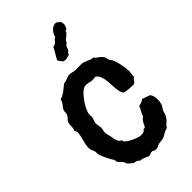

<svg xmlns="http://www.w3.org/2000/svg" viewBox="-256 -921 1026 1026"><g transform="rotate(-45 257.0 -407.5)"><path d="M477.1 -378.9Q477.1 -367.7 475.1 -356.9Q473.1 -346.2 473.1 -335Q463.9 -331.1 459.2 -322.8Q454.6 -314.5 446.8 -309.1H438Q422.4 -309.1 406.7 -310.5Q391.1 -312 376 -315.9Q368.2 -322.3 364.7 -335.7Q361.3 -349.1 359.9 -366Q358.4 -382.8 357.7 -401.4Q356.9 -419.9 353.8 -436.5Q350.6 -453.1 344 -465.8Q337.4 -478.5 324.2 -483.9Q315.9 -481 307.1 -481Q294.9 -481 283 -484.4Q271 -487.8 258.8 -487.8Q245.1 -487.8 229.5 -474.1Q213.9 -460.4 200 -441.7Q186 -422.9 175.8 -403.1Q165.5 -383.3 163.1 -371.1Q161.6 -364.7 162.4 -358.9Q163.1 -353 163.1 -347.2Q163.1 -341.3 161.4 -335.7Q159.7 -330.1 158 -325Q156.2 -319.8 154.5 -314.7Q152.8 -309.6 152.8 -304.2Q152.8 -294.9 155 -285.9Q157.2 -276.9 157.2 -267.1Q157.2 -258.8 155 -251Q152.8 -243.2 152.8 -233.9Q152.8 -225.6 155.8 -217Q158.7 -208.5 160.2 -200.2Q161.6 -191.9 162.8 -183.1Q164.1 -174.3 167 -166.3Q169.9 -158.2 175 -151.9Q180.2 -145.5 189 -142.1L188 -139.2Q188 -131.8 199.5 -123Q210.9 -114.3 226.3 -106.7Q241.7 -99.1 256.6 -94Q271.5 -88.9 278.8 -88.9Q287.1 -88.9 294.2 -90.6Q301.3 -92.3 308.1 -97.2L311 -103H320.8Q325.7 -107.4 328.1 -113.3Q330.6 -119.1 334 -125.7Q337.4 -132.3 343 -139.6Q348.6 -147 359.9 -154.8Q360.8 -162.1 364 -168.5Q367.2 -174.8 370.6 -180.9Q374 -187 377.2 -193.1Q380.4 -199.2 381.8 -206.1Q392.6 -209 402.6 -212.4Q412.6 -215.8 420.9 -222.2Q432.1 -218.8 443.4 -214.4Q454.6 -210 465.8 -206.1Q478 -188 478 -164.1Q478 -154.8 476.8 -146Q475.6 -137.2 473.1 -128.9Q470.2 -120.6 465.1 -114Q460 -107.4 456.1 -100.1Q451.7 -87.9 448.5 -76.4Q445.3 -64.9 437 -55.2Q429.2 -45.4 419.4 -37.8Q409.7 -30.3 404.8 -19Q396 -18.1 388.7 -14.6Q381.3 -11.2 374.3 -7.1Q367.2 -2.9 359.9 1Q352.5 4.9 344.2 6.8Q337.4 8.3 330.8 8.3Q324.2 8.3 317.9 9.8Q308.1 12.2 300.8 16.6Q293.5 21 283.2 21Q277.3 21 274.2 19.8Q271 18.6 268.6 17.1Q266.1 15.6 264.4 14.4Q262.7 13.2 259.8 13.2Q252.4 13.2 245.6 16.1Q238.8 19 231 20Q217.3 14.2 206.1 9Q194.8 3.9 179.2 2.9Q172.9 -5.4 162.8 -8.5Q152.8 -11.7 144 -13.2Q141.6 -16.6 137.9 -19.5Q134.3 -22.5 130.6 -25.1Q127 -27.8 123.5 -31.2Q120.1 -34.7 118.2 -39.1Q115.7 -43 115 -47.1Q114.3 -51.3 110.8 -55.2Q106.9 -61 102.3 -64.7Q97.7 -68.4 94 -72.3Q90.3 -76.2 87.9 -81.8Q85.4 -87.4 85.9 -97.2Q82 -100.6 75.9 -111.3Q69.8 -122.1 64 -134Q58.1 -146 53.2 -157.2Q48.3 -168.5 46.9 -173.8Q44.4 -180.7 44.9 -188Q45.4 -195.3 43.9 -203.1Q42 -209.5 40 -213.1Q38.1 -216.8 36.6 -220.2Q35.2 -223.6 34.2 -228Q33.2 -232.4 33.2 -240.2Q33.2 -252.9 35.9 -265.9Q38.6 -278.8 42 -291.5Q45.4 -304.2 48.1 -315.7Q50.8 -327.1 50.8 -336.9Q50.8 -343.3 48.8 -348.4Q46.9 -353.5 43.9 -357.9Q47.9 -364.7 48.8 -371.6Q49.8 -378.4 50 -385.5Q50.3 -392.6 50.5 -399.4Q50.8 -406.2 53.2 -413.1Q57.1 -421.9 64.2 -429Q71.3 -436 76.2 -444.8Q80.1 -452.6 79.6 -460.9Q79.1 -469.2 82 -477.1Q85 -484.4 89.6 -490.2Q94.2 -496.1 98.9 -502.2Q103.5 -508.3 106.9 -514.6Q110.4 -521 110.8 -528.8Q122.6 -531.7 132.3 -537.1Q142.1 -542.5 150.9 -549.1Q159.7 -555.7 168.2 -563Q176.8 -570.3 186 -577.1H189.9Q195.3 -577.1 201.2 -579.1Q207 -581.1 212.9 -583.5Q218.8 -585.9 224.6 -587.9Q230.5 -589.8 235.8 -589.8Q245.1 -589.8 254.2 -587.4Q263.2 -585 272.9 -584Q284.2 -582.5 295.7 -583.3Q307.1 -584 318.8 -584Q330.6 -584 340.1 -580.6Q349.6 -577.1 358.2 -573.2Q366.7 -569.3 375 -566.2Q383.3 -563 392.1 -564Q395.5 -558.1 400.9 -553.7Q406.2 -549.3 412.1 -545.2Q418 -541 423.8 -536.1Q429.7 -531.2 434.1 -524.9Q438.5 -518.1 440.4 -508.3Q442.4 -498.5 446.8 -490.2Q453.6 -484.9 459.2 -470Q464.8 -455.1 468.8 -437.5Q472.7 -419.9 474.9 -403.6Q477.1 -387.2 477.1 -378.9ZM408.2 -799.3Q408.2 -796.9 407 -792.5Q405.8 -788.1 403.8 -783.7Q401.9 -779.3 399.9 -775.6Q397.9 -772 396 -770.5Q393.6 -769.5 391.6 -769.8Q389.6 -770 388.2 -768.1Q386.7 -761.7 382.8 -757.1Q378.9 -752.4 373.8 -748.3Q368.7 -744.1 363.5 -740.5Q358.4 -736.8 354 -732.4Q351.6 -729.5 350.6 -725.8Q349.6 -722.2 347.2 -719.2Q344.7 -716.8 341.6 -715.3Q338.4 -713.9 336.9 -711.4Q331.5 -704.6 329.3 -696Q327.1 -687.5 321.3 -681.2L315.9 -677.2Q313.5 -674.8 313.5 -672.4Q313.5 -669.9 311 -667.5Q309.6 -666.5 305.4 -665Q301.3 -663.6 296.4 -662.4Q291.5 -661.1 287.4 -660.2Q283.2 -659.2 281.2 -659.2Q274.4 -659.2 267.1 -662.1Q263.7 -662.1 262.2 -663.8Q260.7 -665.5 259.5 -668Q258.3 -670.4 257.3 -672.4Q256.3 -674.3 253.9 -675.3Q251.5 -679.7 248.8 -682.4Q246.1 -685.1 246.1 -690.4Q254.4 -707.5 264.4 -723.1Q274.4 -738.8 282.2 -755.4Q291 -755.4 296.6 -758.8Q302.2 -762.2 306.4 -767.1Q310.5 -772 314.9 -776.9Q319.3 -781.7 326.2 -784.2Q327.6 -793 332.3 -802.2Q336.9 -811.5 343.8 -819.1Q350.6 -826.7 359.4 -831.5Q368.2 -836.4 377.9 -836.4Q383.3 -836.4 385.3 -835.4Q391.1 -831.1 395.5 -828.1Q399.9 -825.2 402.6 -822Q405.3 -818.8 406.7 -813.7Q408.2 -808.6 408.2 -799.3Z"/></g></svg>

Font: Margarine
Style: Regular
Weight: 400
Designer: Astigmatic (AOETI)
Foundry: Astigmatic (AOETI)
Version: Version 1.000